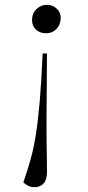

<svg xmlns="http://www.w3.org/2000/svg" viewBox="-20 -539 365 797"><path d="M173 -28Q173 20 173.5 54.5Q174 89 174.5 117Q175 145 175 175Q175 207 161 222.5Q147 238 123 238Q108 238 96.5 232Q85 226 77 218Q94 169 107 122.5Q120 76 129 18.5Q138 -39 145 -119.5Q152 -200 157 -317H175ZM232 -465Q232 -438 215 -419.5Q198 -401 171 -401Q145 -401 129 -416.5Q113 -432 113 -456Q113 -484 131.5 -501.5Q150 -519 174 -519Q198 -519 215 -503.5Q232 -488 232 -465Z"/></svg>

Font: Literata 72pt Light
Style: Italic
Weight: 300
Italic angle: -2°
Designer: Latin by Veronika Burian and Jose Scaglione. Greek by Irene Vlachou. Cyrillic by Vera Evstafieva
Foundry: TypeTogether
Version: Version 3.002